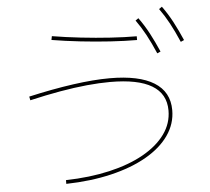

<svg xmlns="http://www.w3.org/2000/svg" viewBox="-59 -919 1118 1022"><g transform="rotate(-5 500.0 -407.5)"><path d="M254 20Q382 17 488 -7.5Q594 -32 670.5 -75Q747 -118 788.5 -175.5Q830 -233 830 -302Q830 -391 756 -435.5Q682 -480 533 -480Q477 -480 409.5 -473.5Q342 -467 265 -453.5Q188 -440 102 -420L98 -440Q226 -469 336.5 -484.5Q447 -500 533 -500Q689 -500 769.5 -450Q850 -400 850 -302Q850 -229 807 -167.5Q764 -106 684.5 -60.5Q605 -15 495.5 11Q386 37 254 40ZM696 -690Q632 -690 554 -695Q476 -700 395 -709Q314 -718 242 -730L246 -750Q318 -738 398.5 -729Q479 -720 556 -715Q633 -710 696 -710ZM797 -610Q772 -668 748.5 -711.5Q725 -755 697 -794L713 -805Q744 -762 768 -716.5Q792 -671 815 -618ZM927 -660Q902 -718 878.5 -761.5Q855 -805 827 -844L843 -855Q874 -812 898 -766.5Q922 -721 945 -668Z"/></g></svg>

Font: M PLUS 1 Thin
Style: Regular
Weight: 100
Designer: Coji Morishita
Foundry: UNDERFOREST DESIGN
Version: Version 1.001